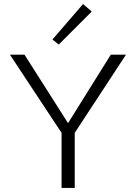

<svg xmlns="http://www.w3.org/2000/svg" viewBox="-20 -928 671 948"><path d="M270 -708 239 -733 390 -908 433 -871ZM349 -272V0H284V-272L29 -658H101L316 -320L527 -658H602Z"/></svg>

Font: Ysabeau Infant Semilight
Style: Regular
Weight: 300
Designer: Christian Thalmann (Catharsis Fonts)
Version: Version 0.003